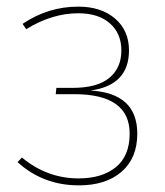

<svg xmlns="http://www.w3.org/2000/svg" viewBox="-20 -549 499 579"><path d="M216 -529Q285 -529 327 -493Q369 -457 369 -397Q369 -292 253 -276Q394 -268 394 -146Q394 -72 346.5 -31Q299 10 218 10Q110 10 33 -60L46 -74Q122 -11 217 -11Q288 -11 329.5 -45Q371 -79 371 -146Q371 -265 204 -265H148L150 -284H199Q273 -284 309.5 -314Q346 -344 346 -397Q346 -448 311.5 -478.5Q277 -509 216 -509Q137 -509 59 -461L48 -477Q125 -529 216 -529Z"/></svg>

Font: FiraGO Thin
Style: Regular
Weight: 100
Designer: bBox Type
Foundry: bBox Type GmbH
Version: Version 1.001;PS 001.001;hotconv 1.0.88;makeotf.lib2.5.64775